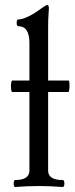

<svg xmlns="http://www.w3.org/2000/svg" viewBox="-20 -746 299 770"><path d="M41 4Q37 4 35.5 -3Q34 -10 35.5 -17Q37 -24 41 -24Q98 -24 98 -62V-574Q98 -641 53 -641Q49 -641 47.5 -648Q46 -655 47.5 -661.5Q49 -668 53 -668Q70 -668 96 -681Q122 -694 148 -714Q165 -726 170 -726Q176 -726 176 -712Q174 -687 173.5 -669Q173 -651 173 -637V-62Q173 -24 231 -24Q236 -24 237.5 -17Q239 -10 237.5 -3Q236 4 231 4Q207 2 183 1Q159 0 136 0Q112 0 88.5 1Q65 2 41 4ZM29 -377Q26 -377 24.5 -388.5Q23 -400 24.5 -411.5Q26 -423 29 -423H255Q258 -423 258.5 -411.5Q259 -400 258 -388.5Q257 -377 254 -377Z"/></svg>

Font: Junicode VF
Style: Regular
Weight: 400
Designer: Peter S. Baker
Version: Version 2.213